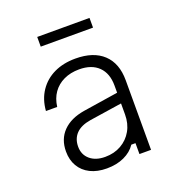

<svg xmlns="http://www.w3.org/2000/svg" viewBox="-141 -908 983 1042"><g transform="rotate(-20 350.0 -387.0)"><path d="M503 -356V-294L305 -264Q249 -255 221 -226Q193 -197 193 -151Q193 -105 225.5 -77Q258 -49 313 -49Q365 -49 405.5 -72Q446 -95 469 -135.5Q492 -176 492 -229V-396Q492 -466 452.5 -505Q413 -544 341 -544Q291 -544 252 -525.5Q213 -507 189.5 -473.5Q166 -440 160 -393H95Q100 -459 132.5 -507Q165 -555 218.5 -580.5Q272 -606 342 -606Q446 -606 502.5 -553Q559 -500 559 -402V0H492V-63H468Q444 -27 400.5 -7Q357 13 300 13Q245 13 205 -7Q165 -27 143.5 -63.5Q122 -100 122 -149Q122 -220 166 -265Q210 -310 290 -323ZM188 -731V-787H490V-731Z"/></g></svg>

Font: Martian Mono SemiExpanded ExtraLight
Style: Regular
Weight: 250
Monospace: yes
Version: Version 0.930